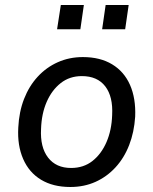

<svg xmlns="http://www.w3.org/2000/svg" viewBox="-20 -738 613 767"><path d="M261 9Q192 9 144 -20Q96 -49 72.5 -103Q49 -157 53 -228Q56 -291 76 -342.5Q96 -394 130.5 -431.5Q165 -469 211 -489.5Q257 -510 311 -510Q380 -510 428 -481Q476 -452 499.5 -398.5Q523 -345 520 -272Q516 -210 496 -158.5Q476 -107 441.5 -69.5Q407 -32 361.5 -11.5Q316 9 261 9ZM264 -67Q314 -67 349.5 -95Q385 -123 405.5 -170.5Q426 -218 428 -278Q432 -352 400.5 -393Q369 -434 307 -434Q258 -434 222.5 -406Q187 -378 166.5 -331Q146 -284 144 -223Q140 -150 172 -108.5Q204 -67 264 -67ZM388 -621 402 -718H494L480 -621ZM208 -621 223 -718H315L301 -621Z"/></svg>

Font: Nunitoga
Style: Medium Italic
Weight: 500
Italic angle: -9°
Designer: Vernon Adams
Foundry: Vernon Adams
Version: Version 1.0